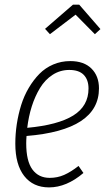

<svg xmlns="http://www.w3.org/2000/svg" viewBox="-20 -795 468 826"><path d="M305.2 -731.9 194.8 -647.9 173.8 -670.9 293.9 -774.9H320.8L412.1 -669.9L388.2 -647.9ZM282.2 -532.2Q341.3 -532.2 373.5 -500Q405.8 -467.8 405.8 -415Q405.8 -235.4 94.2 -210Q92.8 -193.4 92.8 -178.2Q92.8 -102.1 119.4 -65.9Q146 -29.8 193.8 -29.8Q227.1 -29.8 255.9 -42.5Q284.7 -55.2 317.9 -81.1L338.9 -50.8Q266.1 11.2 190.9 11.2Q122.6 11.2 84.2 -37.8Q45.9 -86.9 45.9 -176.8Q45.9 -218.8 52.2 -260.7Q58.6 -302.7 71 -342.8Q83.5 -382.8 103.8 -417Q124 -451.2 149.4 -477.1Q174.8 -502.9 209 -517.6Q243.2 -532.2 282.2 -532.2ZM97.2 -245.1Q229.5 -257.3 295.2 -298.1Q360.8 -338.9 360.8 -414.1Q360.8 -451.7 340.3 -472.9Q319.8 -494.1 277.8 -494.1Q238.8 -494.1 206.3 -473.1Q173.8 -452.1 152.1 -416.3Q130.4 -380.4 116.7 -337.2Q103 -293.9 97.2 -245.1Z"/></svg>

Font: Fira Sans Compressed ExtraLight
Style: Italic
Weight: 250
Width: 3
Italic angle: -8°
Designer: Carrois Corporate & Edenspiekermann AG
Foundry: Carrois Corporate GbR & Edenspiekermann AG
Version: Version 4.203;PS 004.203;hotconv 1.0.88;makeotf.lib2.5.64775